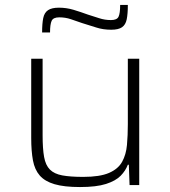

<svg xmlns="http://www.w3.org/2000/svg" viewBox="-20 -747 687 775"><path d="M303 8Q239 8 200 -3.5Q161 -15 140.5 -38.5Q120 -62 113 -99.5Q106 -137 106 -190V-510H152V-201Q152 -147 158 -113.5Q164 -80 181.5 -62.5Q199 -45 231.5 -39Q264 -33 316 -33Q383 -33 420 -49Q457 -65 473 -94Q489 -123 492.5 -162Q496 -201 496 -246V-510H542V0H503L500 -82H496Q487 -58 467 -37.5Q447 -17 408 -4.5Q369 8 303 8ZM150 -616Q150 -652 154.5 -674Q159 -696 174 -706Q189 -716 218 -716Q248 -716 276.5 -707.5Q305 -699 335 -688Q358 -681 380.5 -673.5Q403 -666 428 -666Q452 -666 458.5 -679.5Q465 -693 465 -727H496Q496 -691 491.5 -669Q487 -647 472.5 -637Q458 -627 429 -627Q396 -627 368.5 -636Q341 -645 311 -654Q288 -662 266 -669.5Q244 -677 219 -677Q195 -677 188.5 -663Q182 -649 182 -616Z"/></svg>

Font: Saira SemiExpanded ExtraLight
Style: Regular
Weight: 250
Width: 6
Designer: Hector Gatti with collaboration of the Omnibus-Type team
Foundry: Omnibus-Type
Version: Version 1.101